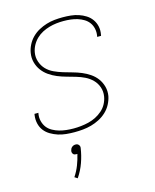

<svg xmlns="http://www.w3.org/2000/svg" viewBox="-113 -604 726 902"><g transform="rotate(-15 250.0 -153.5)"><path d="M194 8Q174 8 153.5 6Q133 4 114.5 -2Q96 -8 79 -18Q62 -28 50.5 -43Q39 -58 34.5 -77.5Q30 -97 33 -118L34 -124H53L52 -119Q49 -101 53.5 -83.5Q58 -66 68 -53Q78 -40 93.5 -31.5Q109 -23 125 -18.5Q141 -14 158.5 -12Q176 -10 195 -10Q212 -10 230.5 -12Q249 -14 267.5 -18.5Q286 -23 303 -31.5Q320 -40 335 -53Q350 -66 359 -83Q368 -100 371 -118Q375 -142 367.5 -163.5Q360 -185 344.5 -200.5Q329 -216 309.5 -225.5Q290 -235 268 -241.5Q246 -248 224 -254Q202 -260 181.5 -268.5Q161 -277 143 -289.5Q125 -302 112 -319.5Q99 -337 93 -359Q87 -381 91 -405Q94 -424 103.5 -443Q113 -462 128 -477Q143 -492 161.5 -502Q180 -512 199.5 -518Q219 -524 239 -526Q259 -528 279 -528Q299 -528 318.5 -526Q338 -524 356 -518Q374 -512 390 -502Q406 -492 417 -476.5Q428 -461 432 -442Q436 -423 432 -403L431 -397H412L413 -402Q416 -419 412.5 -436Q409 -453 399.5 -466Q390 -479 376 -487.5Q362 -496 346 -501Q330 -506 313 -508Q296 -510 278 -510Q261 -510 243.5 -508Q226 -506 208.5 -501Q191 -496 174.5 -487.5Q158 -479 144.5 -466Q131 -453 122 -436.5Q113 -420 110 -402Q106 -379 113.5 -357Q121 -335 136 -319.5Q151 -304 171.5 -294.5Q192 -285 213.5 -278.5Q235 -272 257 -266Q279 -260 299.5 -251.5Q320 -243 338.5 -230.5Q357 -218 370 -200.5Q383 -183 389 -161Q395 -139 391 -115Q387 -95 377 -76Q367 -57 351 -42Q335 -27 315.5 -17Q296 -7 276 -1.5Q256 4 235.5 6Q215 8 194 8ZM152 221 138 212Q154 188 164 162Q174 136 180 110H176Q171 110 167 109Q163 108 160 104.5Q157 101 156 96.5Q155 92 156 88Q157 83 159 79Q161 75 165 71.5Q169 68 173.5 66.5Q178 65 183 65Q188 65 191.5 66.5Q195 68 198 71.5Q201 75 202 79Q203 83 202 88Q197 122 185 156Q173 190 152 221Z"/></g></svg>

Font: Iosevka Curly Thin
Style: Italic
Weight: 100
Italic angle: -9°
Monospace: yes
Designer: Belleve Invis
Foundry: Belleve Invis
Version: Version 22.1.2; ttfautohint (v1.8.4)